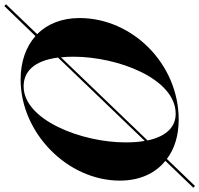

<svg xmlns="http://www.w3.org/2000/svg" viewBox="-51 -803 928 894"><g transform="rotate(90 413.0 -356.0)"><path d="M336 12C586 12 807 -207 807 -450C807 -543 773 -615 715 -662L840 -792L832 -800L706 -669C659 -705 596 -724 523 -724C264 -724 50 -509 50 -262C50 -179 78 -112 125 -65L-14 80L-6 88L134 -57C184 -13 253 12 336 12ZM230 -233C230 -441 332 -710 496 -710C553 -710 600 -672 620 -579L233 -176C231 -194 230 -213 230 -233ZM234 -162 622 -566C627 -540 629 -510 629 -476C629 -272 525 -2 368 -2C301 -2 249 -48 234 -162Z"/></g></svg>

Font: Nyght Serif Bold Italic
Style: Regular
Weight: 700
Italic angle: -16°
Designer: Maksym Kobuzan
Version: Version 0.410;Glyphs 3.1.2 (3151)